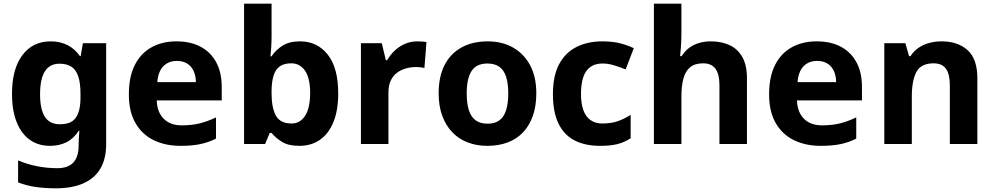

<svg xmlns="http://www.w3.org/2000/svg" viewBox="-20 -780 5389 1040"><path d="M255 -556Q305 -556 345 -536Q385 -516 413 -476H417L429 -546H555V1Q555 79 524.5 132Q494 185 433 212.5Q372 240 282 240Q224 240 174.5 233Q125 226 78 208V89Q128 110 181.5 120.5Q235 131 291 131Q349 131 377.5 100Q406 69 406 7V-4Q406 -21 407.5 -39Q409 -57 410 -71H406Q378 -28 339 -9Q300 10 251 10Q154 10 99.5 -64.5Q45 -139 45 -272Q45 -406 101 -481Q157 -556 255 -556ZM302 -435Q267 -435 243.5 -416.5Q220 -398 208.5 -361.5Q197 -325 197 -270Q197 -188 223 -147.5Q249 -107 304 -107Q333 -107 354 -114.5Q375 -122 388.5 -139.5Q402 -157 409 -185Q416 -213 416 -253V-271Q416 -330 404 -366Q392 -402 367 -418.5Q342 -435 302 -435Z M936 -556Q1012 -556 1066.5 -527Q1121 -498 1151 -443Q1181 -388 1181 -308V-236H829Q831 -173 866.5 -137Q902 -101 965 -101Q1018 -101 1061 -111.5Q1104 -122 1150 -144V-29Q1110 -9 1065.5 0.5Q1021 10 958 10Q876 10 813 -20.5Q750 -51 714 -113Q678 -175 678 -269Q678 -365 710.5 -428.5Q743 -492 801 -524Q859 -556 936 -556ZM937 -450Q894 -450 865.5 -422Q837 -394 832 -335H1041Q1041 -368 1029.5 -394Q1018 -420 995 -435Q972 -450 937 -450Z M1451 -583Q1451 -552 1449 -522Q1447 -492 1445 -475H1451Q1473 -509 1510 -532.5Q1547 -556 1606 -556Q1698 -556 1755 -484.5Q1812 -413 1812 -274Q1812 -181 1785.5 -117.5Q1759 -54 1712 -22Q1665 10 1602 10Q1542 10 1507.5 -11.5Q1473 -33 1451 -60H1441L1416 0H1302V-760H1451ZM1558 -437Q1519 -437 1496 -421Q1473 -405 1462.5 -372.5Q1452 -340 1451 -291V-275Q1451 -196 1474.5 -153.5Q1498 -111 1560 -111Q1606 -111 1633 -153.5Q1660 -196 1660 -276Q1660 -356 1632.5 -396.5Q1605 -437 1558 -437Z M2240 -556Q2251 -556 2266 -555Q2281 -554 2290 -552L2279 -412Q2272 -414 2258.5 -415.5Q2245 -417 2235 -417Q2206 -417 2179 -409.5Q2152 -402 2130.5 -386Q2109 -370 2096.5 -343.5Q2084 -317 2084 -278V0H1935V-546H2048L2070 -454H2077Q2093 -482 2117 -505Q2141 -528 2172.5 -542Q2204 -556 2240 -556Z M2885 -274Q2885 -206 2866.5 -153Q2848 -100 2813.5 -63.5Q2779 -27 2730 -8.5Q2681 10 2619 10Q2562 10 2513.5 -8.5Q2465 -27 2430 -63.5Q2395 -100 2375.5 -153Q2356 -206 2356 -274Q2356 -365 2388 -427.5Q2420 -490 2480 -523Q2540 -556 2622 -556Q2699 -556 2758 -523Q2817 -490 2851 -427.5Q2885 -365 2885 -274ZM2508 -274Q2508 -220 2519.5 -183.5Q2531 -147 2556 -128.5Q2581 -110 2621 -110Q2661 -110 2685.5 -128.5Q2710 -147 2721.5 -183.5Q2733 -220 2733 -274Q2733 -328 2721.5 -364Q2710 -400 2685 -418Q2660 -436 2620 -436Q2561 -436 2534.5 -395.5Q2508 -355 2508 -274Z M3230 10Q3149 10 3092 -19.5Q3035 -49 3005 -111Q2975 -173 2975 -270Q2975 -370 3009 -433Q3043 -496 3103.5 -526Q3164 -556 3243 -556Q3299 -556 3340.5 -545Q3382 -534 3413 -519L3369 -404Q3334 -418 3303.5 -427Q3273 -436 3243 -436Q3204 -436 3178 -417.5Q3152 -399 3139.5 -362.5Q3127 -326 3127 -271Q3127 -217 3140.5 -181.5Q3154 -146 3180 -128.5Q3206 -111 3243 -111Q3290 -111 3326 -123.5Q3362 -136 3396 -158V-31Q3362 -9 3324.5 0.5Q3287 10 3230 10Z M3671 -605Q3671 -565 3668.5 -528Q3666 -491 3664 -476H3672Q3690 -504 3714 -521.5Q3738 -539 3767.5 -547.5Q3797 -556 3830 -556Q3889 -556 3933 -535Q3977 -514 4001.5 -470Q4026 -426 4026 -356V0H3877V-319Q3877 -378 3855.5 -407.5Q3834 -437 3789 -437Q3744 -437 3718.5 -416Q3693 -395 3682 -355Q3671 -315 3671 -257V0H3522V-760H3671Z M4404 -556Q4480 -556 4534.5 -527Q4589 -498 4619 -443Q4649 -388 4649 -308V-236H4297Q4299 -173 4334.5 -137Q4370 -101 4433 -101Q4486 -101 4529 -111.5Q4572 -122 4618 -144V-29Q4578 -9 4533.5 0.5Q4489 10 4426 10Q4344 10 4281 -20.5Q4218 -51 4182 -113Q4146 -175 4146 -269Q4146 -365 4178.5 -428.5Q4211 -492 4269 -524Q4327 -556 4404 -556ZM4405 -450Q4362 -450 4333.5 -422Q4305 -394 4300 -335H4509Q4509 -368 4497.5 -394Q4486 -420 4463 -435Q4440 -450 4405 -450Z M5080 -556Q5168 -556 5221 -508.5Q5274 -461 5274 -356V0H5125V-319Q5125 -378 5104 -407.5Q5083 -437 5037 -437Q4969 -437 4944 -390.5Q4919 -344 4919 -257V0H4770V-546H4884L4904 -476H4912Q4930 -504 4956 -521.5Q4982 -539 5014 -547.5Q5046 -556 5080 -556Z"/></svg>

Font: Noto Sans Armenian
Style: Bold
Weight: 700
Version: Version 2.007